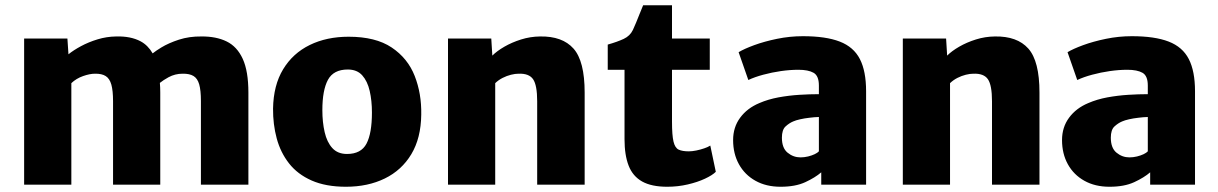

<svg xmlns="http://www.w3.org/2000/svg" viewBox="-20 -704 4644 732"><path d="M72 0V-557H237L241 -497Q260 -512.5 288.8 -528Q317.5 -543.5 352 -554Q386.5 -564.5 423 -565Q478.5 -566.5 516 -546.5Q544 -531.5 562 -500.5Q574.5 -510.5 595 -523Q623 -540 662.2 -552.8Q701.5 -565.5 748 -565Q804 -565.5 844 -546Q884 -526.5 905.5 -479.5Q927 -432.5 927 -351V0H746V-319Q746 -359.5 739.5 -382.2Q733 -405 717.8 -414.2Q702.5 -423.5 676 -423Q647.5 -423 622.5 -409.5Q602.5 -398.5 589.5 -388Q591 -371 591 -352V0H411V-318Q411 -358.5 404.5 -381.5Q398 -404.5 383 -414Q368 -423.5 342 -423Q322.5 -423 296.8 -414Q271 -405 252 -387V0Z M1299 8Q1222 8 1168.2 -15.8Q1114.5 -39.5 1082 -81Q1049.5 -122.5 1035 -176.2Q1020.5 -230 1021 -290Q1022.5 -379 1059.5 -440Q1096.5 -501 1161 -532.5Q1225.5 -564 1309 -564Q1412 -564 1473.2 -523Q1534.5 -482 1561 -414.5Q1587.5 -347 1586 -267Q1585 -177.5 1548.2 -116.2Q1511.5 -55 1447 -23.5Q1382.5 8 1299 8ZM1303 -117Q1356.5 -117 1377.2 -156.2Q1398 -195.5 1398 -275Q1398 -320 1389.5 -357.2Q1381 -394.5 1361 -416.8Q1341 -439 1306 -439Q1251.5 -439 1230.2 -399.5Q1209 -360 1209 -284Q1209 -238 1217.8 -200Q1226.5 -162 1247 -139.5Q1267.5 -117 1303 -117Z M1688 0V-557H1853L1857 -492Q1874.5 -509.5 1903 -526Q1931.5 -542.5 1966.5 -553.5Q2001.5 -564.5 2039 -565Q2124 -566.5 2166.5 -518.8Q2209 -471 2209 -351V0H2028V-318Q2028 -379 2012.5 -401.8Q1997 -424.5 1957 -423Q1944 -423 1928 -419Q1912 -415 1896.2 -407Q1880.5 -399 1868 -387V0Z M2524 8Q2464 8 2428.2 -12Q2392.5 -32 2376.8 -72.2Q2361 -112.5 2361 -173V-438H2297V-534Q2334 -544.5 2358 -555.8Q2382 -567 2393 -590Q2398.5 -601.5 2405 -617.5Q2411.5 -633.5 2418.5 -651Q2425.5 -668.5 2432 -684H2542V-557H2686V-438H2542V-240Q2542 -188 2547.8 -164Q2553.5 -140 2567.5 -133.5Q2581.5 -127 2606 -127Q2618.5 -127 2634.5 -130.2Q2650.5 -133.5 2665 -138.5Q2679.5 -143.5 2688 -149L2709 -49Q2696 -36 2667.8 -22.8Q2639.5 -9.5 2602 -0.8Q2564.5 8 2524 8Z M3282 0H3111V-47Q3088 -27 3050.2 -9.5Q3012.5 8 2956 8Q2901 8 2860.2 -14.8Q2819.5 -37.5 2797.2 -77.8Q2775 -118 2775 -170Q2775 -219 2801.8 -255.2Q2828.5 -291.5 2875 -311Q2908.5 -325.5 2948 -332.8Q2987.5 -340 3027.2 -342.5Q3067 -345 3102 -345V-378Q3102 -415 3081.8 -426.5Q3061.5 -438 3024 -438Q2992 -438 2957.2 -433Q2922.5 -428 2890 -419.2Q2857.5 -410.5 2833 -399L2796 -505Q2816.5 -517.5 2855.2 -531.8Q2894 -546 2942.5 -556Q2991 -566 3041 -566Q3128.5 -566 3181.5 -545.5Q3234.5 -525 3258.2 -479Q3282 -433 3282 -356ZM3065.5 -255Q3047 -253 3030.5 -249.2Q3014 -245.5 3004 -241Q2988.5 -234.5 2974.8 -221.8Q2961 -209 2961 -179Q2961 -139.5 2982.8 -121.8Q3004.5 -104 3032 -104Q3046.5 -104 3060.8 -107.5Q3075 -111 3086 -116.2Q3097 -121.5 3102 -127V-258Q3084.5 -257.5 3065.5 -255Z M3422 0V-557H3587L3591 -492Q3608.5 -509.5 3637 -526Q3665.5 -542.5 3700.5 -553.5Q3735.5 -564.5 3773 -565Q3858 -566.5 3900.5 -518.8Q3943 -471 3943 -351V0H3762V-318Q3762 -379 3746.5 -401.8Q3731 -424.5 3691 -423Q3678 -423 3662 -419Q3646 -415 3630.2 -407Q3614.5 -399 3602 -387V0Z M4536 0H4365V-47Q4342 -27 4304.2 -9.5Q4266.5 8 4210 8Q4155 8 4114.2 -14.8Q4073.5 -37.5 4051.2 -77.8Q4029 -118 4029 -170Q4029 -219 4055.8 -255.2Q4082.5 -291.5 4129 -311Q4162.5 -325.5 4202 -332.8Q4241.5 -340 4281.2 -342.5Q4321 -345 4356 -345V-378Q4356 -415 4335.8 -426.5Q4315.5 -438 4278 -438Q4246 -438 4211.2 -433Q4176.5 -428 4144 -419.2Q4111.5 -410.5 4087 -399L4050 -505Q4070.5 -517.5 4109.2 -531.8Q4148 -546 4196.5 -556Q4245 -566 4295 -566Q4382.5 -566 4435.5 -545.5Q4488.5 -525 4512.2 -479Q4536 -433 4536 -356ZM4319.5 -255Q4301 -253 4284.5 -249.2Q4268 -245.5 4258 -241Q4242.5 -234.5 4228.8 -221.8Q4215 -209 4215 -179Q4215 -139.5 4236.8 -121.8Q4258.5 -104 4286 -104Q4300.5 -104 4314.8 -107.5Q4329 -111 4340 -116.2Q4351 -121.5 4356 -127V-258Q4338.5 -257.5 4319.5 -255Z"/></svg>

Font: Koeln Type Sans ExtraBold
Style: Regular
Weight: 800
Designer: Eben Sorkin
Foundry: Eben Sorkin
Version: Version 2.001